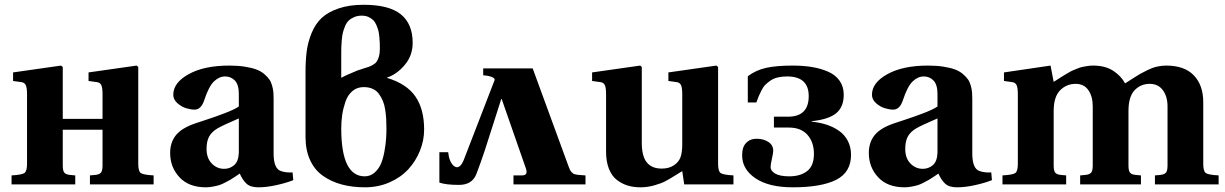

<svg xmlns="http://www.w3.org/2000/svg" viewBox="-20 -779 5176 811"><path d="M94.2 -86.9V-380.9Q94.2 -409.2 88.6 -419.9Q83 -430.7 69.8 -432.1L35.2 -437V-473.1L237.8 -502L245.1 -496.1V-381.8V-276.9H413.1V-380.9Q413.1 -409.7 407.5 -420.2Q401.9 -430.7 389.2 -432.1L354 -437V-473.1L557.1 -502L564 -496.1V-381.8V-86.9Q564 -55.7 574.7 -48.1Q585.4 -40.5 628.9 -38.1V0H359.9V-38.1L380.9 -40Q398.4 -41.5 405.8 -49.1Q413.1 -56.6 413.1 -80.1V-231H245.1V-80.1Q245.1 -56.6 252.2 -49.1Q259.3 -41.5 276.9 -40L297.9 -38.1V0H28.8V-38.1Q72.3 -40.5 83.3 -48.3Q94.2 -56.2 94.2 -86.9Z M852.5 -149.9Q852.5 -111.3 874.3 -88.6Q896 -65.9 926.8 -65.9Q951.2 -65.9 969.2 -81.5Q987.3 -97.2 988.8 -133.8V-278.8Q981.4 -275.4 963.4 -267.6Q945.3 -259.8 929 -252.2Q912.6 -244.6 898.9 -236.8Q875.5 -223.1 864 -203.4Q852.5 -183.6 852.5 -149.9ZM698.7 -132.8Q698.7 -177.7 723.1 -208Q747.6 -238.3 804.7 -257.8Q814 -260.7 844 -270.8Q874 -280.8 888.7 -285.9Q903.3 -291 926 -299.6Q948.7 -308.1 963.6 -315.2Q978.5 -322.3 988.8 -329.1V-381.8Q988.8 -421.4 972.2 -438.7Q955.6 -456.1 930.7 -456.1Q905.8 -456.1 883.8 -435.1Q861.8 -414.1 842.8 -356Q829.6 -315.9 801.8 -315.9Q786.6 -315.9 766.8 -321.8Q747.1 -327.6 729.5 -343Q711.9 -358.4 711.9 -378.9Q711.9 -429.7 777.1 -465.8Q842.3 -502 948.7 -502Q985.4 -502 1014.6 -497.3Q1043.9 -492.7 1063.2 -485.4Q1082.5 -478 1096.4 -466.1Q1110.4 -454.1 1117.9 -443.1Q1125.5 -432.1 1129.6 -416.5Q1133.8 -400.9 1134.8 -389.2Q1135.7 -377.4 1135.7 -361.8V-130.9Q1135.7 -65.4 1167.5 -56.2Q1189.9 -48.8 1215.8 -50.8L1218.8 -18.1Q1189.5 -6.3 1147.9 2.9Q1106.4 12.2 1070.8 12.2Q1038.1 12.2 1021.5 -2.9Q1004.9 -18.1 992.7 -45.9Q991.7 -44.9 975.1 -33.9Q958.5 -22.9 953.4 -20Q948.2 -17.1 932.6 -8.8Q917 -0.5 906.7 2.7Q896.5 5.9 880.6 9Q864.7 12.2 849.6 12.2Q777.8 12.2 738.3 -30Q698.7 -72.3 698.7 -132.8Z M1723.1 -598.1Q1723.1 -543.9 1689.2 -504.2Q1655.3 -464.4 1614.3 -451.2V-450.2Q1697.3 -425.3 1734.4 -371.8Q1771.5 -318.4 1771.5 -231.9Q1771.5 -186 1753.9 -142.3Q1736.3 -98.6 1704.8 -64.2Q1673.3 -29.8 1625.5 -8.8Q1577.6 12.2 1521.5 12.2Q1467.3 12.2 1422.6 0Q1377.9 -12.2 1343.3 -36.9Q1308.6 -61.5 1289.6 -103.3Q1270.5 -145 1270.5 -200.2V-474.1Q1270.5 -524.4 1275.6 -563.2Q1280.8 -602.1 1296.6 -640.4Q1312.5 -678.7 1338.9 -703.4Q1365.2 -728 1410.2 -743.4Q1455.1 -758.8 1516.1 -758.8Q1623 -758.8 1673.1 -718.5Q1723.1 -678.2 1723.1 -598.1ZM1421.4 -548.8V-450.2Q1439.5 -460.9 1489.3 -481Q1498.5 -484.4 1513.4 -489Q1528.3 -493.7 1536.4 -496.3Q1544.4 -499 1555.2 -505.1Q1565.9 -511.2 1571.3 -519Q1576.7 -526.9 1580.6 -540.3Q1584.5 -553.7 1584.5 -571.8Q1584.5 -586.9 1584.2 -595.7Q1584 -604.5 1582.5 -621.3Q1581.1 -638.2 1578.4 -648.7Q1575.7 -659.2 1570.1 -672.6Q1564.5 -686 1556.6 -693.8Q1548.8 -701.7 1536.4 -707.3Q1523.9 -712.9 1508.3 -712.9Q1490.2 -712.9 1476.1 -706.8Q1461.9 -700.7 1452.9 -692.1Q1443.8 -683.6 1437.5 -668.2Q1431.2 -652.8 1428.2 -640.9Q1425.3 -628.9 1423.6 -609.1Q1421.9 -589.4 1421.6 -578.6Q1421.4 -567.9 1421.4 -548.8ZM1520.5 -34.2Q1544.4 -34.2 1562.3 -50Q1580.1 -65.9 1589.4 -87.9Q1598.6 -109.9 1604 -140.4Q1609.4 -170.9 1610.8 -192.6Q1612.3 -214.4 1612.3 -236.8Q1612.3 -258.8 1611.3 -275.9Q1610.4 -293 1607.2 -314.7Q1604 -336.4 1597.4 -352.3Q1590.8 -368.2 1580.6 -382.3Q1570.3 -396.5 1554 -403.8Q1537.6 -411.1 1516.1 -411.1Q1488.3 -411.1 1468.5 -394.3Q1448.7 -377.4 1439.2 -349.6Q1429.7 -321.8 1425.5 -294.2Q1421.4 -266.6 1421.4 -236.8Q1421.4 -34.2 1520.5 -34.2Z M1938 -101.1 2069.3 -440.9Q2071.3 -448.2 2057.1 -453.9Q2043 -459.5 2021 -460.9V-490.2H2125H2230L2382.3 -74.2Q2385.7 -65.9 2388.2 -60.5Q2390.6 -55.2 2395 -51.3Q2399.4 -47.4 2401.4 -45.7Q2403.3 -43.9 2410.6 -42.5Q2418 -41 2420.9 -40.5Q2423.8 -40 2435.5 -39.3Q2447.3 -38.6 2453.1 -38.1V0H2148.9V-38.1H2185.1Q2211.9 -38.1 2201.2 -67.9L2099.1 -360.8H2097.2Q2085 -324.2 2064.5 -258.3Q2043.9 -192.4 2027.1 -141.8Q2010.3 -91.3 1992.2 -43.9Q1974.1 2 1918.9 2Q1863.3 2 1835.9 -7.8V-136.2H1873Q1877.4 -95.2 1896.5 -78.6Q1915 -63 1931.2 -87.9Q1934.6 -93.3 1938 -101.1Z M2481 -437V-473.1L2684.1 -502L2690.9 -496.1V-381.8V-175.8Q2690.9 -118.7 2712.2 -92.8Q2733.4 -66.9 2774.9 -66.9Q2805.7 -66.9 2826.2 -80.6Q2846.7 -94.2 2854 -113.8Q2861.8 -133.8 2861.8 -169.9V-380.9Q2861.8 -409.7 2856.2 -420.2Q2850.6 -430.7 2837.9 -432.1L2803.2 -437V-473.1L3005.9 -502L3013.2 -496.1V-381.8V-86.9Q3013.2 -55.7 3023.9 -48.1Q3034.7 -40.5 3078.1 -38.1V0H2870.1L2861.8 -56.2Q2855 -52.2 2830.3 -36.9Q2805.7 -21.5 2789.3 -12.9Q2772.9 -4.4 2743.9 3.9Q2714.8 12.2 2685.1 12.2Q2656.2 12.2 2631.8 4.9Q2607.4 -2.4 2585.9 -18.8Q2564.5 -35.2 2552.2 -65.7Q2540 -96.2 2540 -138.2V-380.9Q2540 -409.7 2534.4 -420.2Q2528.8 -430.7 2516.1 -432.1Z M3114.7 -123Q3114.7 -140.6 3119.4 -155.3Q3124 -169.9 3138.4 -181.4Q3152.8 -192.9 3175.8 -192.9Q3205.1 -192.9 3225.6 -179.4Q3246.1 -166 3246.1 -142.1Q3246.1 -133.3 3240.5 -108.2Q3234.9 -83 3234.9 -73.2Q3234.9 -57.1 3254.6 -45.7Q3274.4 -34.2 3314 -34.2Q3360.8 -34.2 3389.4 -56.4Q3418 -78.6 3418 -128.9Q3418 -178.7 3390.6 -209.5Q3363.3 -240.2 3312 -240.2H3249V-286.1H3308.1Q3396 -286.1 3396 -373Q3396 -456.1 3304.7 -456.1Q3282.7 -456.1 3265.4 -451.9Q3248 -447.8 3235.1 -439Q3222.2 -430.2 3213.4 -421.6Q3204.6 -413.1 3196.8 -397.9Q3189 -382.8 3185.1 -373.3Q3181.2 -363.8 3174.8 -346.2H3138.7V-457Q3173.8 -483.4 3217.3 -492.7Q3260.7 -502 3328.1 -502Q3373 -502 3410.2 -495.8Q3447.3 -489.7 3478.3 -476.1Q3509.3 -462.4 3526.6 -437.7Q3543.9 -413.1 3543.9 -378.9Q3543.9 -326.7 3511.7 -300.5Q3479.5 -274.4 3408.7 -267.1V-265.1Q3442.9 -261.7 3471.9 -252.2Q3501 -242.7 3524.4 -226.1Q3547.9 -209.5 3561.3 -183.6Q3574.7 -157.7 3574.7 -125Q3574.7 -51.3 3512 -19.5Q3449.2 12.2 3328.1 12.2Q3227.5 12.2 3171.1 -25.9Q3114.7 -64 3114.7 -123Z M3803.7 -149.9Q3803.7 -111.3 3825.4 -88.6Q3847.2 -65.9 3877.9 -65.9Q3902.3 -65.9 3920.4 -81.5Q3938.5 -97.2 3939.9 -133.8V-278.8Q3932.6 -275.4 3914.6 -267.6Q3896.5 -259.8 3880.1 -252.2Q3863.8 -244.6 3850.1 -236.8Q3826.7 -223.1 3815.2 -203.4Q3803.7 -183.6 3803.7 -149.9ZM3649.9 -132.8Q3649.9 -177.7 3674.3 -208Q3698.7 -238.3 3755.9 -257.8Q3765.1 -260.7 3795.2 -270.8Q3825.2 -280.8 3839.8 -285.9Q3854.5 -291 3877.2 -299.6Q3899.9 -308.1 3914.8 -315.2Q3929.7 -322.3 3939.9 -329.1V-381.8Q3939.9 -421.4 3923.3 -438.7Q3906.7 -456.1 3881.8 -456.1Q3856.9 -456.1 3835 -435.1Q3813 -414.1 3793.9 -356Q3780.8 -315.9 3752.9 -315.9Q3737.8 -315.9 3718 -321.8Q3698.2 -327.6 3680.7 -343Q3663.1 -358.4 3663.1 -378.9Q3663.1 -429.7 3728.3 -465.8Q3793.5 -502 3899.9 -502Q3936.5 -502 3965.8 -497.3Q3995.1 -492.7 4014.4 -485.4Q4033.7 -478 4047.6 -466.1Q4061.5 -454.1 4069.1 -443.1Q4076.7 -432.1 4080.8 -416.5Q4085 -400.9 4085.9 -389.2Q4086.9 -377.4 4086.9 -361.8V-130.9Q4086.9 -65.4 4118.7 -56.2Q4141.1 -48.8 4167 -50.8L4169.9 -18.1Q4140.6 -6.3 4099.1 2.9Q4057.6 12.2 4022 12.2Q3989.3 12.2 3972.7 -2.9Q3956.1 -18.1 3943.8 -45.9Q3942.9 -44.9 3926.3 -33.9Q3909.7 -22.9 3904.5 -20Q3899.4 -17.1 3883.8 -8.8Q3868.2 -0.5 3857.9 2.7Q3847.7 5.9 3831.8 9Q3815.9 12.2 3800.8 12.2Q3729 12.2 3689.5 -30Q3649.9 -72.3 3649.9 -132.8Z M4214.4 0V-38.1Q4257.8 -40.5 4268.6 -48.1Q4279.3 -55.7 4279.3 -86.9V-380.9Q4279.3 -409.7 4273.7 -420.2Q4268.1 -430.7 4255.4 -432.1L4220.7 -437V-473.1L4417.5 -502L4430.7 -433.1Q4433.1 -434.6 4450.4 -445.8Q4467.8 -457 4471.2 -459Q4474.6 -460.9 4489.7 -470Q4504.9 -479 4510.5 -481.2Q4516.1 -483.4 4529.5 -489Q4543 -494.6 4551.8 -496.3Q4560.5 -498 4572.8 -500Q4585 -502 4596.7 -502Q4647.9 -502 4681.4 -480.5Q4714.8 -459 4732.4 -426.8Q4736.3 -429.2 4759.3 -444.1Q4782.2 -459 4793.7 -465.6Q4805.2 -472.2 4826.4 -482.7Q4847.7 -493.2 4867.2 -497.6Q4886.7 -502 4906.2 -502Q4983.4 -502 5022.9 -460.4Q5062.5 -418.9 5062.5 -347.2V-86.9Q5062.5 -55.7 5073.2 -48.1Q5084 -40.5 5127.4 -38.1V0H4858.4V-38.1L4879.4 -40Q4897 -41.5 4904.3 -49.1Q4911.6 -56.6 4911.6 -80.1V-329.1Q4911.6 -371.6 4891.8 -398.2Q4872.1 -424.8 4836.4 -424.8Q4797.9 -424.8 4772.2 -397.5Q4746.6 -370.1 4746.6 -310.1V-80.1Q4746.6 -56.6 4753.7 -49.1Q4760.7 -41.5 4778.3 -40L4799.3 -38.1V0H4542.5V-38.1L4563.5 -40Q4581.1 -41.5 4588.4 -49.1Q4595.7 -56.6 4595.7 -80.1V-329.1Q4595.7 -372.1 4577.1 -398.4Q4558.6 -424.8 4523.4 -424.8Q4484.9 -424.8 4457.8 -397.5Q4430.7 -370.1 4430.7 -310.1V-80.1Q4430.7 -56.6 4437.7 -49.1Q4444.8 -41.5 4462.4 -40L4483.4 -38.1V0Z"/></svg>

Font: Linguistics Pro
Style: Bold
Weight: 700
Designer: Stefan Peev, Context Ltd
Foundry: Stefan Peev, Context Ltd
Version: Version 001.000